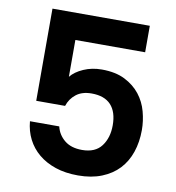

<svg xmlns="http://www.w3.org/2000/svg" viewBox="-82 -805 807 878"><g transform="rotate(10 322.0 -365.5)"><path d="M543 -731V-608H219V-437Q239 -462 277.5 -479Q316 -496 362 -496Q426 -496 469.5 -474Q513 -452 540 -417.5Q567 -383 578.5 -340Q590 -297 590 -255Q590 -199 574 -152Q558 -105 526.5 -71.5Q495 -38 447.5 -19Q400 0 338 0Q279 0 233 -15.5Q187 -31 154 -58.5Q121 -86 102 -123.5Q83 -161 79 -206H215Q224 -168 254.5 -143Q285 -118 336 -118Q397 -118 426 -156.5Q455 -195 455 -253Q455 -315 425 -347.5Q395 -380 335 -380Q291 -380 263.5 -358.5Q236 -337 225 -303H91V-731Z"/></g></svg>

Font: SVN-Poppins SemiBold
Style: Regular
Weight: 600
Designer: Ninad Kale (Devanagari), Jonny Pinhorn (Latin)
Foundry: Indian Type Foundry
Version: Version 3.002 2017